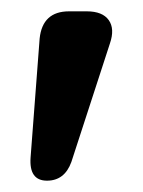

<svg xmlns="http://www.w3.org/2000/svg" viewBox="-20 -720 252 339"><path d="M34 -442 50 -652Q55 -700 102 -700H133Q161 -700 172 -684.5Q183 -669 174 -643L106 -434Q94 -401 63 -401Q31 -401 34 -442Z"/></svg>

Font: Quicksand Variable Light
Style: Regular
Weight: 300
Designer: Andrew Paglinawan
Foundry: Andrew Paglinawan
Version: Version 3.004